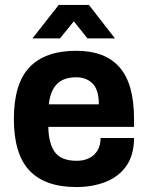

<svg xmlns="http://www.w3.org/2000/svg" viewBox="-20 -743 596 775"><path d="M288 12Q162 12 99 -54.5Q36 -121 36 -263Q36 -405 99 -471.5Q162 -538 288 -538Q404 -538 462.5 -471.5Q521 -405 521 -263V-231H175Q176 -164 201.5 -129Q227 -94 290 -94Q318 -94 339.5 -104.5Q361 -115 373.5 -135.5Q386 -156 386 -186H521Q521 -118 490.5 -74Q460 -30 407 -9Q354 12 288 12ZM177 -322H379Q379 -380 354 -405.5Q329 -431 288 -431Q236 -431 209.5 -403.5Q183 -376 177 -322ZM111 -588 217 -723H339L444 -588H333L278 -657L222 -588Z"/></svg>

Font: Archivo VF Beta
Style: Regular
Weight: 400
Designer: Hector Gatti
Foundry: Omnibus-Type
Version: Version 1.002